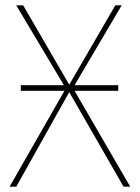

<svg xmlns="http://www.w3.org/2000/svg" viewBox="-20 -701 526 721"><path d="M260 -360 469 0H444L240 -355L41 0H16L222 -360H58V-381H220L41 -681H67L240 -383L413 -681H437L260 -381H424V-360Z"/></svg>

Font: FiraGO Thin
Style: Regular
Weight: 100
Designer: bBox Type
Foundry: bBox Type GmbH
Version: Version 1.001;PS 001.001;hotconv 1.0.88;makeotf.lib2.5.64775